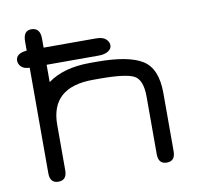

<svg xmlns="http://www.w3.org/2000/svg" viewBox="-73 -704 810 787"><g transform="rotate(-10 331.5 -310.5)"><path d="M27.3 -510.7Q27.3 -541 73.2 -544.9V-583Q73.2 -627.9 106.4 -627.9Q143.6 -627.9 143.6 -583V-544.9H360.4Q389.6 -544.9 402.3 -533.2Q415 -521.5 415 -506.8Q415 -492.2 399.9 -482.9Q384.8 -473.6 360.4 -473.6H143.6V-401.4Q210 -450.2 320.3 -450.2H348.6Q479.5 -450.2 537.1 -414.6Q594.7 -378.9 594.7 -276.4V-34.2Q594.7 6.8 559.6 6.8Q524.4 6.8 524.4 -34.2V-273.4Q524.4 -343.8 490.7 -361.8Q457 -379.9 348.6 -379.9H320.3Q143.6 -379.9 143.6 -223.6V-34.2Q143.6 6.8 108.4 6.8Q73.2 6.8 73.2 -34.2V-473.6Q48.8 -474.6 38.1 -485.8Q27.3 -497.1 27.3 -510.7Z"/></g></svg>

Font: Jura
Style: DemiBold
Weight: 600
Version: Version 2.5